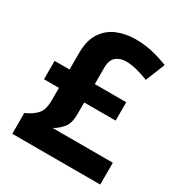

<svg xmlns="http://www.w3.org/2000/svg" viewBox="-170 -846 912 968"><g transform="rotate(30 286.0 -362.0)"><path d="M342 -724Q396 -724 444.5 -712Q493 -700 532 -684L487 -572Q452 -586 418.5 -594.5Q385 -603 354 -603Q322 -603 298.5 -584.5Q275 -566 275 -519V-425H458V-318H275V-248Q275 -195 251 -167.5Q227 -140 201 -127H552V0H40V-121Q81 -139 104.5 -164.5Q128 -190 128 -247V-318H41V-425H128V-520Q128 -594 157 -638.5Q186 -683 234.5 -703.5Q283 -724 342 -724Z"/></g></svg>

Font: Noto Sans
Style: Bold
Weight: 700
Designer: Monotype Design Team
Foundry: Monotype Imaging Inc.
Version: Version 2.000;GOOG;noto-source:20170915:90ef993387c0; ttfaut